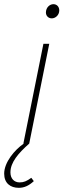

<svg xmlns="http://www.w3.org/2000/svg" viewBox="-68 -688 304 920"><path d="M22 212C48 212 70 202 94 180L82 164C60 180 46 186 26 186C0 186 -18 168 -18 138C-18 90 20 46 72 0L168 -478H140L44 0H46C2 30 -48 90 -48 144C-48 190 -18 212 22 212ZM180 -600C198 -600 216 -616 216 -638C216 -656 204 -668 188 -668C170 -668 152 -652 152 -628C152 -612 164 -600 180 -600Z"/></svg>

Font: Source Sans Pro ExtraLight
Style: Italic
Weight: 200
Italic angle: -11°
Designer: Paul D. Hunt
Foundry: Adobe Systems Incorporated
Version: Version 3.006;hotconv 1.0.111;makeotfexe 2.5.65597